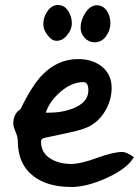

<svg xmlns="http://www.w3.org/2000/svg" viewBox="-20 -695 559 767"><path d="M33 -200Q33 -241 62 -259Q107 -352 149 -396Q211 -459 292 -459Q348 -459 386 -430Q426 -398 426 -344Q426 -300 404.5 -259.5Q383 -219 347 -196Q319 -178 255 -165Q159 -145 157 -144Q144 -141 144 -129Q144 -83 184 -60Q217 -40 266 -40Q301 -40 367 -64Q433 -88 469 -88Q485 -88 515 -67Q488 -21 404 17Q325 52 266 52Q170 52 114 9Q51 -39 51 -133Q51 -148 42 -169Q33 -190 33 -200ZM163 -245H170Q227 -244 272 -262Q333 -286 333 -334Q333 -367 313 -367Q267 -367 222.5 -329Q178 -291 163 -245ZM367 -674Q392 -674 408 -650Q421 -629 421 -602Q421 -574 403.5 -550Q386 -526 358 -526Q335 -526 318.5 -543.5Q302 -561 302 -584Q302 -614 320 -642Q340 -674 367 -674ZM211 -675Q237 -675 252 -652Q267 -629 267 -602Q267 -577 249 -556Q231 -532 206 -532Q186 -532 169 -556Q153 -577 153 -598Q153 -625 168 -648Q186 -675 211 -675Z"/></svg>

Font: Wortlaut AH
Style: SemiBold
Weight: 600
Designer: Andreas Höfeld
Foundry: Fontgrube AH
Version: Version 2.59